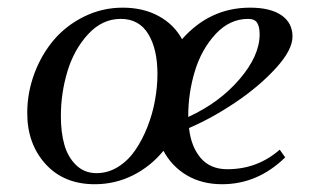

<svg xmlns="http://www.w3.org/2000/svg" viewBox="-20 -472 834 499"><path d="M50.8 -178.2Q50.8 -231 69.3 -280.8Q87.9 -330.6 120.1 -368.4Q152.3 -406.2 199.2 -429.2Q246.1 -452.1 298.8 -452.1Q352.1 -452.1 392.1 -430.4Q432.1 -408.7 453.1 -370.1Q525.4 -452.1 629.9 -452.1Q682.6 -452.1 711.4 -432.4Q740.2 -412.6 740.2 -377Q740.2 -342.3 697.3 -295.2Q654.3 -248 593.3 -206.8Q532.2 -165.5 471.2 -139.2Q476.6 -90.8 501.5 -61.5Q526.4 -32.2 570.8 -32.2Q648.9 -32.2 707 -83L721.2 -63Q649.9 6.8 557.1 6.8Q505.4 6.8 466.1 -16.1Q426.8 -39.1 404.8 -80.1Q371.1 -39.1 325 -16.1Q278.8 6.8 226.1 6.8Q146 6.8 98.4 -45.7Q50.8 -98.1 50.8 -178.2ZM138.2 -169.9Q138.2 -128.4 147.2 -96.2Q156.2 -64 177.7 -43Q199.2 -22 231 -22Q260.7 -22 286.9 -38.3Q313 -54.7 331.3 -81.3Q349.6 -107.9 363 -141.8Q376.5 -175.8 382.8 -211.2Q389.2 -246.6 389.2 -279.8Q389.2 -344.7 365.2 -383.8Q341.3 -422.9 293.9 -422.9Q245.6 -422.9 209 -383.1Q172.4 -343.3 155.3 -286.6Q138.2 -230 138.2 -169.9ZM469.2 -168Q550.3 -205.1 602.5 -266.1Q654.8 -327.1 654.8 -382.8Q654.8 -402.3 648.4 -412.6Q642.1 -422.9 625 -422.9Q576.7 -422.9 540 -383.1Q503.4 -343.3 486.3 -286.6Q469.2 -230 469.2 -169.9Z"/></svg>

Font: Dihjauti S
Style: Bold Italic
Weight: 700
Italic angle: -9°
Designer: T. Christopher White
Version: Version 3.0.0